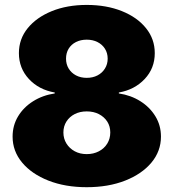

<svg xmlns="http://www.w3.org/2000/svg" viewBox="-20 -758 712 788"><path d="M335.9 10.3Q247.6 10.3 178.7 -16.8Q109.9 -43.9 70.8 -90.8Q31.7 -137.7 31.7 -197.3Q31.7 -243.2 54.2 -280.5Q76.7 -317.9 116 -342.5Q155.3 -367.2 204.6 -374.5V-378.4Q139.6 -389.6 98.6 -433.8Q57.6 -478 57.6 -540Q57.6 -597.7 93.5 -642.1Q129.4 -686.5 192.4 -712.2Q255.4 -737.8 335.9 -737.8Q417 -737.8 480.2 -712.4Q543.5 -687 579.3 -642.3Q615.2 -597.7 615.2 -540Q615.2 -477.5 573.7 -433.6Q532.2 -389.6 467.8 -378.4V-374.5Q517.1 -367.2 556.2 -342.5Q595.2 -317.9 617.9 -280.5Q640.6 -243.2 640.6 -197.3Q640.6 -137.7 601.6 -90.8Q562.5 -43.9 493.7 -16.8Q424.8 10.3 335.9 10.3ZM335.9 -125.5Q363.8 -125.5 385.7 -137Q407.7 -148.4 420.2 -168.7Q432.6 -189 432.6 -214.4Q432.6 -239.7 420.2 -259Q407.7 -278.3 386 -289.6Q364.3 -300.8 335.9 -300.8Q308.1 -300.8 286.6 -289.8Q265.1 -278.8 252.7 -259.3Q240.2 -239.7 240.2 -214.4Q240.2 -189 252.7 -168.9Q265.1 -148.9 286.6 -137.2Q308.1 -125.5 335.9 -125.5ZM335.9 -438.5Q360.8 -438.5 380.1 -448.5Q399.4 -458.5 410.6 -476.6Q421.9 -494.6 421.9 -517.1Q421.9 -540.5 410.6 -558.1Q399.4 -575.7 380.1 -585.4Q360.8 -595.2 335.9 -595.2Q311 -595.2 291.7 -585.4Q272.5 -575.7 261.7 -558.1Q251 -540.5 251 -517.1Q251 -494.6 261.7 -476.8Q272.5 -459 291.7 -448.7Q311 -438.5 335.9 -438.5Z"/></svg>

Font: Inter 17pt Black
Style: Regular
Weight: 900
Version: Version 4.001;git-66647c0bb